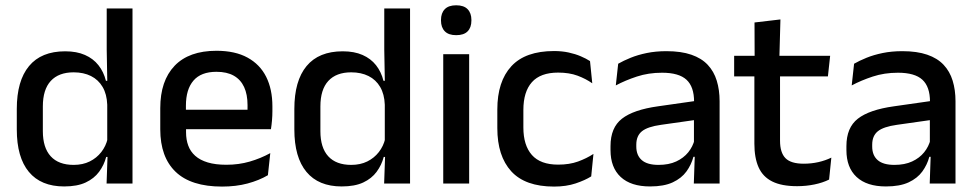

<svg xmlns="http://www.w3.org/2000/svg" viewBox="-20 -694 3687 726"><path d="M222.5 11Q135 11 89.2 -44Q43.5 -99 43.5 -204.5V-282Q43.5 -388.5 89.8 -444.2Q136 -500 226.5 -500Q270 -500 301.2 -486.2Q332.5 -472.5 352.2 -447.5Q372 -422.5 380.5 -388.5H413L385.5 -298Q384 -338 368 -365.2Q352 -392.5 324 -406.5Q296 -420.5 258.5 -420.5Q202 -420.5 172 -388Q142 -355.5 142 -291.5V-198Q142 -135.5 171.8 -103Q201.5 -70.5 258.5 -70.5Q293 -70.5 319.2 -83.5Q345.5 -96.5 363 -119Q380.5 -141.5 387 -169.5L410 -100.5H381.5Q373.5 -70 354.8 -44.5Q336 -19 304 -4Q272 11 222.5 11ZM383 0 387 -114.5 385.5 -145.5V-348.5L386 -367.5L383.5 -506V-662H481V0Z M819.5 11.5Q702.5 11.5 644.2 -44.2Q586 -100 586 -205V-285Q586 -388.5 640.2 -445.2Q694.5 -502 798.5 -502Q869 -502 916 -476.2Q963 -450.5 986.5 -403.5Q1010 -356.5 1010 -292V-273.5Q1010 -256.5 1008.5 -239Q1007 -221.5 1004.5 -205.5H914.5Q915.5 -231.5 915.8 -254.5Q916 -277.5 916 -296.5Q916 -337 903 -365Q890 -393 864 -407.8Q838 -422.5 798.5 -422.5Q740 -422.5 711.5 -389.2Q683 -356 683 -294.5V-248.5L683.5 -237V-193.5Q683.5 -166 691.8 -143.5Q700 -121 718.2 -104.8Q736.5 -88.5 765.5 -79.8Q794.5 -71 836 -71Q883 -71 924.2 -83Q965.5 -95 1002 -115L993 -31.5Q960 -12 916.2 -0.2Q872.5 11.5 819.5 11.5ZM638 -205.5V-279H984.5V-205.5Z M1272 11Q1184.5 11 1138.8 -44Q1093 -99 1093 -204.5V-282Q1093 -388.5 1139.2 -444.2Q1185.5 -500 1276 -500Q1319.5 -500 1350.8 -486.2Q1382 -472.5 1401.8 -447.5Q1421.5 -422.5 1430 -388.5H1462.5L1435 -298Q1433.5 -338 1417.5 -365.2Q1401.5 -392.5 1373.5 -406.5Q1345.5 -420.5 1308 -420.5Q1251.5 -420.5 1221.5 -388Q1191.5 -355.5 1191.5 -291.5V-198Q1191.5 -135.5 1221.2 -103Q1251 -70.5 1308 -70.5Q1342.5 -70.5 1368.8 -83.5Q1395 -96.5 1412.5 -119Q1430 -141.5 1436.5 -169.5L1459.5 -100.5H1431Q1423 -70 1404.2 -44.5Q1385.5 -19 1353.5 -4Q1321.5 11 1272 11ZM1432.5 0 1436.5 -114.5 1435 -145.5V-348.5L1435.5 -367.5L1433 -506V-662H1530.5V0Z M1656 0V-489H1754V0ZM1705 -561Q1676 -561 1661.8 -575.8Q1647.5 -590.5 1647.5 -616.5V-618.5Q1647.5 -644.5 1661.8 -659.2Q1676 -674 1705 -674Q1734 -674 1748.2 -659.2Q1762.5 -644.5 1762.5 -618.5V-616.5Q1762.5 -590 1748.2 -575.5Q1734 -561 1705 -561Z M2075 11.5Q1966 11.5 1913.2 -46.2Q1860.5 -104 1860.5 -209.5V-280Q1860.5 -386 1913.5 -443.5Q1966.5 -501 2075 -501Q2105 -501 2130.2 -495.5Q2155.5 -490 2176 -481.2Q2196.5 -472.5 2211 -463L2219.5 -379Q2195.5 -396 2164 -407.8Q2132.5 -419.5 2090.5 -419.5Q2023.5 -419.5 1991.2 -383.2Q1959 -347 1959 -278V-212Q1959 -144.5 1991.2 -108Q2023.5 -71.5 2090.5 -71.5Q2133 -71.5 2165.5 -83.2Q2198 -95 2224 -112L2215.5 -27Q2192.5 -12.5 2156.8 -0.5Q2121 11.5 2075 11.5Z M2603.5 0 2607.5 -116 2604 -131V-285L2604.5 -309.5Q2604.5 -366 2575.8 -392.5Q2547 -419 2483.5 -419Q2432 -419 2388 -404.5Q2344 -390 2308.5 -371L2317.5 -453Q2337.5 -464.5 2364.5 -475.5Q2391.5 -486.5 2425.5 -493.5Q2459.5 -500.5 2500 -500.5Q2555.5 -500.5 2594 -487.2Q2632.5 -474 2656 -449Q2679.5 -424 2690.2 -389Q2701 -354 2701 -311V0ZM2438 11Q2365.5 11 2327 -24.8Q2288.5 -60.5 2288.5 -126.5V-141.5Q2288.5 -211.5 2331.8 -245.2Q2375 -279 2468 -292L2615 -313L2620.5 -242L2479.5 -222Q2429 -215 2407.5 -197.8Q2386 -180.5 2386 -147V-140Q2386 -106.5 2406.8 -88.5Q2427.5 -70.5 2470 -70.5Q2509 -70.5 2537 -83.5Q2565 -96.5 2582.5 -118.2Q2600 -140 2606.5 -166.5L2620 -101H2602Q2594 -71 2575.5 -45.5Q2557 -20 2523.8 -4.5Q2490.5 11 2438 11Z M2994 10Q2935.5 10 2900 -7.8Q2864.5 -25.5 2848.5 -61.2Q2832.5 -97 2832.5 -150.5V-449.5H2929.5V-162Q2929.5 -117 2950 -96Q2970.5 -75 3019 -75Q3048 -75 3074.5 -81Q3101 -87 3123.5 -98L3115 -15Q3091 -3 3059.5 3.5Q3028 10 2994 10ZM2756 -405V-483H3119L3110.5 -405ZM2833.5 -474.5 2833 -609 2931 -620.5 2927 -474.5Z M3495.5 0 3499.5 -116 3496 -131V-285L3496.5 -309.5Q3496.5 -366 3467.8 -392.5Q3439 -419 3375.5 -419Q3324 -419 3280 -404.5Q3236 -390 3200.5 -371L3209.5 -453Q3229.5 -464.5 3256.5 -475.5Q3283.5 -486.5 3317.5 -493.5Q3351.5 -500.5 3392 -500.5Q3447.5 -500.5 3486 -487.2Q3524.5 -474 3548 -449Q3571.5 -424 3582.2 -389Q3593 -354 3593 -311V0ZM3330 11Q3257.5 11 3219 -24.8Q3180.5 -60.5 3180.5 -126.5V-141.5Q3180.5 -211.5 3223.8 -245.2Q3267 -279 3360 -292L3507 -313L3512.5 -242L3371.5 -222Q3321 -215 3299.5 -197.8Q3278 -180.5 3278 -147V-140Q3278 -106.5 3298.8 -88.5Q3319.5 -70.5 3362 -70.5Q3401 -70.5 3429 -83.5Q3457 -96.5 3474.5 -118.2Q3492 -140 3498.5 -166.5L3512 -101H3494Q3486 -71 3467.5 -45.5Q3449 -20 3415.8 -4.5Q3382.5 11 3330 11Z"/></svg>

Font: Anek Bangla Medium
Style: Regular
Weight: 500
Designer: Sulekha Rajkumar (Bangla), Yesha Goshar (Latin)
Foundry: Ek Type
Version: Version 1.003